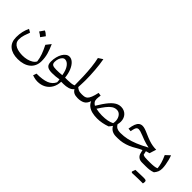

<svg xmlns="http://www.w3.org/2000/svg" viewBox="99 -1817 3155 3155"><g transform="rotate(45 1677.0 -239.0)"><path d="M591.8 42.3Q574.7 75.7 537.6 98.9Q500.5 122.2 452.1 134.1Q403.6 146 351.9 146Q312.7 146 272 139.5Q231.4 133.1 197.4 116.9Q163.4 100.7 142.4 72Q121.3 43.2 121.3 -1.7Q121.3 -53.1 138.4 -107.7Q155.4 -162.2 173.8 -209.1L117.8 -240.9Q91.8 -185.8 78.2 -127.2Q64.5 -68.7 64.5 6Q64.5 122.8 137.1 182.7Q209.6 242.6 335.9 242.6Q403.8 242.6 459.6 225.7Q515.5 208.9 555.8 176.2Q596.1 143.6 618 96Q639.9 48.5 639.9 -12.8Q639.9 -95 618.6 -169.4Q597.2 -243.8 558.8 -328.4L492.8 -245Q534.5 -163 558.7 -96.2Q582.8 -29.3 591.8 42.3ZM320.5 -406.3Q306.6 -386 293.3 -366.7Q279.9 -347.4 265.6 -327.6Q286.5 -316.4 306.3 -302.6Q326 -288.7 343.3 -272.8Q358 -292.6 371.8 -312Q385.7 -331.4 399.2 -350.5Q377.9 -371.6 358.4 -385.4Q338.9 -399.2 320.5 -406.3Z M891.4 -306.2Q942.5 -306.2 984.8 -248.9Q1027 -191.7 1042.6 -89.2Q1010.7 -85.2 975.1 -83.7Q939.5 -82.2 908.6 -82.2Q848.1 -82.2 823.4 -97.4Q798.6 -112.5 798.6 -154.5Q798.6 -195.4 811.2 -229.9Q823.7 -264.4 844.8 -285.3Q865.8 -306.2 891.4 -306.2ZM911.4 -389.6Q878.6 -389.6 849.6 -368Q820.6 -346.4 798.6 -308.8Q776.6 -271.2 764.2 -221.8Q751.8 -172.3 751.8 -116.1Q751.8 -48 786.5 -20.8Q821.3 6.4 897.9 6.4Q939.2 6.4 980.4 2.6Q1021.6 -1.1 1059.1 -8.3Q1061.6 8.5 1063.2 22.5Q1064.9 36.5 1065.3 53.5Q1030.8 127.7 949.8 160.3Q868.8 192.9 725.2 192.1L704.1 250.4Q725 258.3 745.6 263.8Q766.2 269.4 786.9 272.2Q807.7 275 827.6 275Q908.2 275 970.1 241Q1031.9 207.1 1067.9 145.1Q1103.9 83.2 1106.6 0H1161.1V-93.1H1103.6Q1095 -180.7 1066.9 -247.6Q1038.7 -314.5 998.3 -352.1Q957.8 -389.6 911.4 -389.6Z M1334.1 -752.6 1256.8 -702.4Q1276 -622.8 1286.4 -523.6Q1296.8 -424.4 1300.7 -318.9Q1304.6 -213.5 1304.6 -114.3Q1278.3 -102.1 1239.5 -97.6Q1200.7 -93.1 1161.1 -93.1Q1153.1 -93.1 1149 -85.4Q1145 -77.7 1145 -60.6V-32.5Q1145 -15.4 1149 -7.7Q1153.1 0 1161.1 0Q1214.2 0 1264.2 -14.6Q1314.3 -29.2 1347.3 -67.6Q1367.1 -32.7 1400 -16.4Q1432.9 0 1489.3 0H1489.8V-93.1H1489.3Q1467 -93.1 1448.2 -95.3Q1429.4 -97.5 1410 -106.6Q1390.7 -115.8 1366.5 -136.4Q1368.3 -170.5 1369.4 -203.5Q1370.5 -236.5 1371.4 -262.4Q1372.2 -288.2 1372.2 -300.2Q1372.2 -351 1369.8 -409.7Q1367.4 -468.4 1362.6 -529Q1357.9 -589.5 1350.7 -646.9Q1343.6 -704.3 1334.1 -752.6Z M2078.9 -321.9Q2121.5 -321.9 2150.7 -293.1Q2179.9 -264.2 2191.2 -218.8Q2202.5 -173.3 2191.1 -122.4Q2147.4 -100.7 2095.7 -90.7Q2044 -80.6 1970.5 -80.6Q1936.4 -80.6 1898.9 -85.2Q1861.4 -89.8 1830.2 -96.8Q1876.5 -169.4 1915.5 -219.6Q1954.5 -269.8 1993.8 -295.8Q2033.1 -321.9 2078.9 -321.9ZM2093 -406.4Q2060 -406.4 2029.1 -394.8Q1998.2 -383.1 1968.3 -359.9Q1938.5 -336.8 1908 -301.5Q1877.6 -266.2 1845.3 -219.2Q1813.1 -172.2 1777.7 -113.3Q1749.8 -127.9 1733.4 -151.7Q1717 -175.5 1717 -211.9Q1717 -227.8 1719.2 -248.9Q1721.4 -269.9 1726 -297.5L1670.8 -305.6Q1653.9 -229.2 1636.3 -186.1Q1618.7 -143 1598.1 -123.1Q1577.6 -103.2 1551.1 -98.1Q1524.7 -93.1 1489.7 -93.1Q1481.7 -93.1 1477.7 -85.4Q1473.6 -77.7 1473.6 -60.6V-32.5Q1473.6 -15.4 1477.7 -7.7Q1481.7 0 1489.7 0Q1560 0 1608.3 -25.8Q1656.6 -51.6 1680 -122.7Q1700 -74.5 1739 -45.1Q1778 -15.7 1831.5 -2.7Q1884.9 10.3 1948.1 10.3Q2007.5 10.3 2063.1 -0.7Q2118.7 -11.6 2175.1 -31.7Q2188.6 -47.3 2199.8 -61.2Q2210.9 -75.1 2220.1 -88.9Q2247.2 -41.7 2287.3 -20.8Q2327.4 0 2377.5 0H2378V-93.1H2377.5Q2338.9 -93.1 2308.1 -107.9Q2277.2 -122.6 2255 -161.7Q2259.4 -178 2261.8 -194.6Q2264.1 -211.2 2264.1 -229.5Q2264.1 -268.6 2251.6 -301Q2239.2 -333.4 2216.3 -357.1Q2193.5 -380.7 2162.2 -393.6Q2130.8 -406.4 2093 -406.4Z M2566.1 -434.2Q2528.6 -434.2 2502.3 -413.9Q2476 -393.7 2459.2 -350.6Q2442.5 -307.5 2433.1 -237.8L2487.7 -232.4Q2495.8 -278.5 2504.7 -304Q2513.5 -329.6 2526.7 -339.9Q2539.9 -350.3 2560.5 -350.3Q2575.8 -350.3 2600.9 -343.8Q2626.1 -337.4 2671.4 -318.7Q2716.1 -300.5 2750.6 -288.1Q2785.1 -275.8 2817.4 -267Q2849.7 -258.1 2887.1 -250.3Q2782.9 -194 2698.6 -159.3Q2614.3 -124.5 2541.1 -108.8Q2467.8 -93.1 2396 -93.1H2377.9Q2369.9 -93.1 2365.8 -85.4Q2361.8 -77.7 2361.8 -60.6V-32.5Q2361.8 -15.4 2365.8 -7.7Q2369.9 0 2377.9 0H2422.4Q2476.6 0 2530.6 -11.2Q2584.7 -22.5 2639.7 -45.3Q2694.7 -68.1 2751.1 -103.3Q2775 -117.4 2799.1 -129.8Q2823.2 -142.1 2844.3 -151L2860.3 -88.2Q2870.3 -49.3 2901.5 -24.7Q2932.7 0 2983.2 0H3058V-93.1H3018.5Q2982.7 -93.1 2958.1 -95.9Q2933.6 -98.8 2912.7 -110.2L2897.5 -177.7Q2929.8 -188.6 2962 -195.1L3000.1 -314.1Q2956.1 -314.1 2913.8 -321.2Q2871.5 -328.2 2823.5 -344.4Q2775.6 -360.7 2714.6 -387.9Q2658 -413.2 2624.9 -423.7Q2591.8 -434.2 2566.1 -434.2Z M3185.6 231.8Q3201.1 231.8 3211 231.8Q3220.9 231.9 3226.8 231.9Q3232.8 231.9 3236.5 231.9Q3239.6 221.6 3241 210.4Q3242.4 199.1 3242.4 190.8Q3242.4 170.6 3230.1 163.2Q3217.8 155.9 3182.2 155.9Q3146.8 166.5 3111.4 177.8Q3076 189 3040.9 200.3Q3005.9 211.5 2971 223Q2975 226.6 2978.8 230.3Q2982.5 234 2986.2 237.5Q3017.7 236 3052.1 234.6Q3086.5 233.2 3120.6 232.5Q3154.7 231.8 3185.6 231.8ZM2986.2 237.5Q3019.1 224.2 3051.8 210.9Q3084.5 197.7 3117.1 183.7Q3149.7 169.8 3182.2 155.9Q3172.1 155.9 3151.6 156.3Q3131.1 156.7 3104.5 157.7Q3077.9 158.6 3048.7 159.4Q3019.6 160.2 2992.7 161.5Q2987.1 176.6 2981.9 191.7Q2976.6 206.9 2971 223Q2975 226.6 2978.8 230.3Q2982.5 234 2986.2 237.5ZM3058.1 0H3070.8Q3122.5 0 3160.1 -5.5Q3197.8 -11.1 3235.5 -25.2Q3265.5 -62 3277.8 -93.5Q3290.2 -124.9 3290.2 -169.9Q3290.2 -203.9 3282.8 -249.9Q3275.4 -296 3263.2 -342Q3251.1 -388.1 3236.9 -421.7L3161.2 -351.3Q3193.8 -282 3210.6 -222.7Q3227.4 -163.4 3231.4 -114.7Q3209.1 -102.9 3167.5 -98Q3125.8 -93.1 3079.3 -93.1H3058.1Q3050 -93.1 3046 -85.4Q3042 -77.7 3042 -60.6V-32.5Q3042 -15.4 3046 -7.7Q3050 0 3058.1 0Z"/></g></svg>

Font: Pinar FD VF
Style: Regular
Weight: 300
Designer: Amin Abedi
Version: Version 2.000